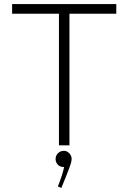

<svg xmlns="http://www.w3.org/2000/svg" viewBox="-20 -720 636 951"><path d="M556 -652H324V0H272V-652H40V-700H556ZM255.3 67.6Q255.3 51.3 266.9 39.2Q278.6 27.1 296.7 27.1Q313.1 27.1 324.7 40.9Q336.4 54.7 334.6 71.1Q334.6 79.7 327.7 99.6Q320.8 119.4 311.3 143.1Q301.8 166.9 294.1 185.8Q286.3 204.8 283.7 210.9L266.5 203.1Q269.1 197.9 275.1 182Q281.1 166 287.6 145.3Q294.1 124.6 297.5 107.3Q278.6 108.2 266.9 96.1Q255.3 84 255.3 67.6Z"/></svg>

Font: Kulim Park ExtraLight
Style: Regular
Weight: 275
Designer: Noponies / Dale Sattler
Foundry: Noponies
Version: Version 1.000; ttfautohint (v1.8.3)